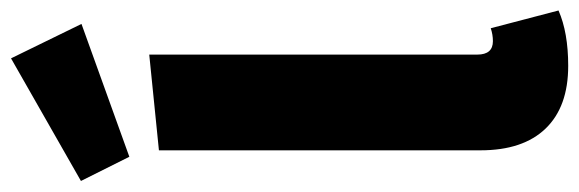

<svg xmlns="http://www.w3.org/2000/svg" viewBox="-392 -678 1076 357"><g transform="rotate(-90 146.5 -500.0)"><path d="M216 -1018 280 -887 33 -798 -12 -888ZM202 18Q126 18 85.5 -24Q45 -66 45 -145V-743L223 -761V-151Q223 -122 248 -122Q260 -122 272 -126L305 0Q264 18 202 18Z"/></g></svg>

Font: FiraGO ExtraBold
Style: Regular
Weight: 800
Designer: bBox Type
Foundry: bBox Type GmbH
Version: Version 1.001;PS 001.001;hotconv 1.0.88;makeotf.lib2.5.64775